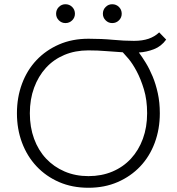

<svg xmlns="http://www.w3.org/2000/svg" viewBox="-20 -877 835 907"><path d="M765 -690Q742 -658 707 -644.5Q672 -631 636 -629Q651 -609 668.5 -580.5Q686 -552 701 -516Q716 -480 725.5 -436.5Q735 -393 735 -342Q735 -267 711 -202.5Q687 -138 642.5 -91Q598 -44 536 -17Q474 10 398 10Q321 10 259 -17Q197 -44 152.5 -91.5Q108 -139 84 -203Q60 -267 60 -342Q60 -417 84 -481.5Q108 -546 152.5 -593Q197 -640 259 -667Q321 -694 398 -694Q461 -694 513.5 -689Q566 -684 613 -684Q653 -684 682 -694Q711 -704 732 -724ZM675 -342Q675 -405 660 -454.5Q645 -504 625.5 -540.5Q606 -577 587 -599.5Q568 -622 560 -630Q523 -632 482.5 -635.5Q442 -639 397 -639Q335 -639 284 -617.5Q233 -596 197 -556.5Q161 -517 141 -462.5Q121 -408 121 -342Q121 -276 141 -221.5Q161 -167 197.5 -128Q234 -89 285 -67Q336 -45 398 -45Q460 -45 511 -66.5Q562 -88 598.5 -127.5Q635 -167 655 -221.5Q675 -276 675 -342ZM245 -812Q245 -831 258 -844Q271 -857 289 -857Q308 -857 321 -844Q334 -831 334 -812Q334 -794 321 -781Q308 -768 289 -768Q271 -768 258 -781Q245 -794 245 -812ZM466 -812Q466 -831 479 -844Q492 -857 510 -857Q529 -857 542 -844Q555 -831 555 -812Q555 -794 542 -781Q529 -768 510 -768Q492 -768 479 -781Q466 -794 466 -812Z"/></svg>

Font: Snippet
Style: Regular
Weight: 400
Designer: Gesine Todt
Foundry: Gesine Todt
Version: Version 1.000